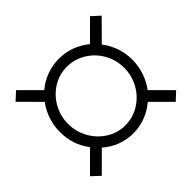

<svg xmlns="http://www.w3.org/2000/svg" viewBox="-150 -818 1001 1001"><g transform="rotate(45 350.0 -317.5)"><path d="M562 -149 666 -45 624 0 517 -107Q445 -52 350 -52Q304 -52 261 -66.5Q218 -81 183 -107L75 0L34 -45L138 -149Q108 -184 92 -227.5Q76 -271 76 -318Q76 -412 137 -487L34 -590L75 -635L182 -529Q217 -556 260 -571Q303 -586 350 -586Q396 -586 439.5 -571.5Q483 -557 519 -530L624 -635L666 -590L563 -487Q593 -452 609.5 -408.5Q626 -365 626 -318Q626 -271 609.5 -227.5Q593 -184 562 -149ZM350 -112Q409 -112 458.5 -140Q508 -168 537.5 -215Q567 -262 567 -318Q567 -374 537.5 -422Q508 -470 458 -498Q408 -526 350 -526Q292 -526 242.5 -498Q193 -470 164 -422Q135 -374 135 -318Q135 -262 164 -215Q193 -168 242.5 -140Q292 -112 350 -112Z"/></g></svg>

Font: APTA Sans Regular
Style: Regular
Weight: 400
Version: Version 7.200